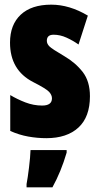

<svg xmlns="http://www.w3.org/2000/svg" viewBox="-20 -583 430 824"><path d="M256 -342Q203 -373 192 -384Q181 -395 181 -408Q181 -434 210 -434Q238 -434 265.5 -421.5Q293 -409 317 -392L357 -516Q278 -563 200 -563Q115 -563 69 -520Q23 -477 23 -400Q23 -282 122 -231Q179 -202 191 -188.5Q203 -175 203 -161Q203 -130 161 -130Q124 -130 89 -143.5Q54 -157 24 -175V-21Q62 -4 101 3Q140 10 179 10Q267 10 316.5 -35.5Q366 -81 366 -170Q366 -234 335 -274Q304 -314 256 -342ZM111 61Q110 91 104.5 136Q99 181 94 207V221H205Q242 154 266 72V61Z"/></svg>

Font: Noto Sans Display Condensed Black
Style: Regular
Weight: 900
Width: 3
Designer: Monotype Design team
Foundry: Monotype Imaging Inc.
Version: 1.000